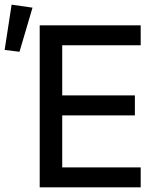

<svg xmlns="http://www.w3.org/2000/svg" viewBox="-42 -807 689 827"><path d="M129 0V-698H564V-612H226V-396H539V-310H226V-86H564V0ZM42 -584 -22 -592 8 -787 98 -774Z"/></svg>

Font: IBM Plex Sans Text
Style: Regular
Weight: 450
Designer: Mike Abbink, Paul van der Laan, Pieter van Rosmalen
Foundry: Bold Monday
Version: Version 3.005